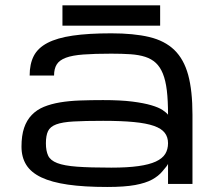

<svg xmlns="http://www.w3.org/2000/svg" viewBox="-20 -706 821 737"><path d="M219.7 -607.4H594.7V-685.5H219.7ZM625 -77.1Q623.5 -71.3 603 -47.9Q588.4 -30.3 564 -16.8Q539.6 -3.4 498.8 4.2Q458 11.7 391.6 11.7Q303.2 11.7 240.7 2.7Q178.2 -6.3 138.7 -25.1Q99.1 -43.9 80.8 -73.2Q62.5 -102.5 62.5 -143.1Q62.5 -185.5 72.5 -215.1Q82.5 -244.6 101.8 -264.6Q121.1 -284.7 148.4 -295.9Q175.8 -307.1 210.7 -313Q245.6 -318.8 287.1 -320.3Q328.6 -321.8 375.5 -321.8Q442.4 -321.8 487.3 -316.2Q532.2 -310.5 560.8 -302Q589.4 -293.5 604 -283.7Q618.7 -273.9 625 -265.6Q625 -320.3 620.4 -358.9Q615.7 -397.5 605.2 -423.3Q594.7 -449.2 578.1 -464.6Q561.5 -480 537.4 -487.8Q513.2 -495.6 481 -497.8Q448.7 -500 407.2 -500Q342.8 -500 300.3 -496.8Q257.8 -493.7 232.9 -484.4Q208 -475.1 197.8 -458.7Q187.5 -442.4 187.5 -416H93.8Q93.8 -460.4 109.6 -491.2Q125.5 -522 162.4 -541.3Q199.2 -560.5 259.3 -569.3Q319.3 -578.1 407.2 -578.1Q493.2 -578.1 552.7 -564Q612.3 -549.8 649.2 -514.2Q686 -478.5 702.4 -418.2Q718.8 -357.9 718.8 -265.6V0H625ZM407.2 -62.5Q469.2 -62.5 511 -68.4Q552.7 -74.2 578.1 -85.9Q603.5 -97.7 614.3 -115.2Q625 -132.8 625 -156.2Q625 -179.7 612.5 -196Q600.1 -212.4 571 -222.7Q542 -232.9 494.1 -237.5Q446.3 -242.2 376 -242.2Q305.7 -242.2 262.5 -239.7Q219.2 -237.3 195.8 -228.5Q172.4 -219.7 164.3 -202.6Q156.2 -185.5 156.2 -156.2Q156.2 -127 164.8 -108.6Q173.3 -90.3 199.7 -80.1Q226.1 -69.8 275.6 -66.2Q325.2 -62.5 407.2 -62.5Z"/></svg>

Font: Michroma
Style: Regular
Weight: 400
Version: Version 1.000